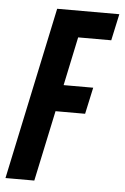

<svg xmlns="http://www.w3.org/2000/svg" viewBox="-57 -726 496 763"><g transform="rotate(5 191.0 -344.0)"><path d="M-6 0 140 -688H388L365 -582H233L192 -388H310L287 -282H169L109 0Z"/></g></svg>

Font: Saira ExtraCondensed
Style: Bold Italic
Weight: 700
Width: 2
Italic angle: -12°
Designer: Hector Gatti with collaboration of the Omnibus-Type team
Foundry: Omnibus-Type
Version: Version 1.101